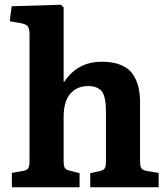

<svg xmlns="http://www.w3.org/2000/svg" viewBox="-20 -786 704 806"><path d="M29.8 0V-60.1L78.1 -68.8Q87.4 -70.8 93 -74.2Q98.6 -77.6 100.8 -85Q103 -92.3 103.5 -98.1Q104 -104 104 -117.2V-640.1Q104 -666 96.7 -675.3Q89.4 -684.6 65.9 -689L21 -696.8L28.8 -759.8L235.8 -766.1L247.1 -754.9V-442.9H250Q305.7 -526.9 407.2 -526.9Q454.6 -526.9 487.3 -513.4Q520 -500 536.9 -475.3Q553.7 -450.7 560.8 -421.9Q567.9 -393.1 567.9 -356V-108.9Q567.9 -87.9 573.5 -79.6Q579.1 -71.3 599.1 -67.9L646 -60.1V0H358.9V-59.1L395 -66.9Q413.6 -70.3 419.2 -78.9Q424.8 -87.4 424.8 -108.9V-309.1Q424.8 -332.5 423.6 -348.4Q422.4 -364.3 418 -380.1Q413.6 -396 405.5 -404.8Q397.5 -413.6 383.5 -419.2Q369.6 -424.8 350.1 -424.8Q302.7 -424.8 274.9 -392.3Q247.1 -359.9 247.1 -294.9V-112.8Q247.1 -90.8 251.7 -82Q256.3 -73.2 272 -69.8L314 -59.1V0Z"/></svg>

Font: Literata Book
Style: Bold
Weight: 700
Designer: Latin by Veronika Burian and Jose Scaglione. Greek by Irene Vlachou. Cyrillic by Vera Evstafieva
Foundry: TypeTogether
Version: Version 2.003;PS 002.003;hotconv 1.0.88;makeotf.lib2.5.64775